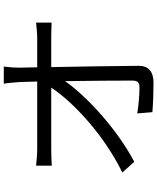

<svg xmlns="http://www.w3.org/2000/svg" viewBox="74 -898 851 1040"><g transform="rotate(-90 500.0 -377.5)"><path d="M660 -783H567C571 -762 573 -737 576 -699C577 -676 578 -642 579 -602H215C184 -602 152 -605 123 -608V-523C154 -525 183 -526 217 -526H546C467 -406 289 -240 86 -141L144 -76C323 -171 498 -333 581 -451C583 -317 584 -168 584 -88C584 -61 576 -48 547 -48C510 -48 454 -52 406 -60L413 22C462 26 521 28 573 28C633 28 664 0 664 -52C663 -177 660 -376 657 -526H816C840 -526 875 -525 898 -524V-608C878 -606 839 -602 813 -602H656C655 -642 654 -676 654 -699C654 -727 656 -755 660 -783Z"/></g></svg>

Font: DAIFUKU Sans JP
Style: Regular
Weight: 400
Designer: Original font ‘Source Han Sans JP’ : Ryoko NISHIZUKA  (kana, bopomofo & ideographs); Paul D. Hunt (Latin, Greek & Cyrill
Foundry: Daifuku
Version: Version 1.001